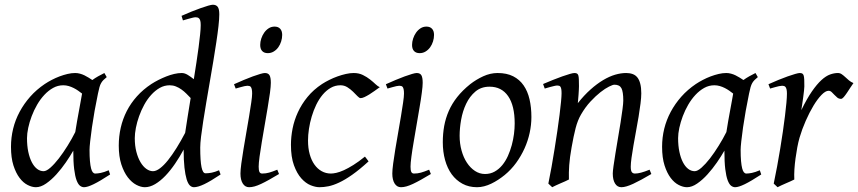

<svg xmlns="http://www.w3.org/2000/svg" viewBox="-20 -762 3585 802"><path d="M294.4 -210.4Q297.9 -232.4 302 -256.1Q306.2 -279.8 310.3 -301.8Q314.5 -323.7 317.6 -342Q320.8 -360.4 322.8 -371.1Q315.4 -377 306.6 -383.1Q297.9 -389.2 287.8 -394.3Q277.8 -399.4 266.8 -402.6Q255.9 -405.8 244.1 -405.8Q221.7 -405.8 201.9 -394.8Q182.1 -383.8 165.3 -365.7Q148.4 -347.7 135 -324.5Q121.6 -301.3 112.3 -276.6Q103 -252 97.9 -228Q92.8 -204.1 92.8 -185.1Q92.8 -153.3 98.1 -127.9Q103.5 -102.5 112.8 -84.5Q122.1 -66.4 134.8 -56.6Q147.5 -46.9 162.1 -46.9Q173.8 -46.9 190.7 -61.8Q207.5 -76.7 225.8 -100.3Q244.1 -124 262.2 -153.1Q280.3 -182.1 294.4 -210.4ZM439.9 -33.2Q397.5 -5.4 371.3 7.3Q345.2 20 331.1 20Q322.3 20 314.2 13.9Q306.2 7.8 299.8 -9Q293.5 -25.9 289.8 -55.7Q286.1 -85.4 286.1 -132.8Q273.4 -110.4 255.1 -83.7Q236.8 -57.1 215.8 -33.9Q194.8 -10.7 172.6 4.6Q150.4 20 129.9 20Q113.8 20 95.5 10.7Q77.1 1.5 61.8 -18.8Q46.4 -39.1 36.1 -71Q25.9 -103 25.9 -148.9Q25.9 -187.5 34.9 -224.4Q43.9 -261.2 62 -294.9Q80.1 -328.6 106.2 -358.2Q132.3 -387.7 167 -411.1Q180.2 -419.9 196 -428.2Q211.9 -436.5 228.8 -442.9Q245.6 -449.2 262.2 -453.1Q278.8 -457 293.9 -457Q304.2 -457 314 -454.3Q323.7 -451.7 332.8 -447.3Q341.8 -442.9 350.1 -437.7Q358.4 -432.6 365.7 -427.7Q377 -436 389.6 -443.1Q402.3 -450.2 416 -457L425.8 -439.9Q417.5 -433.1 412.1 -427.7Q406.7 -422.4 402.6 -415.3Q398.4 -408.2 395.5 -397.9Q392.6 -387.7 389.2 -371.1Q381.8 -335.9 375.2 -299.1Q368.7 -262.2 364 -229.5Q359.4 -196.8 356.7 -171.9Q354 -147 354 -136.2Q354 -108.4 355.7 -89.4Q357.4 -70.3 360.4 -58.8Q363.3 -47.4 367.7 -42.2Q372.1 -37.1 377.9 -37.1Q387.7 -37.1 401.1 -39.8Q414.6 -42.5 434.1 -50.8Z M753.4 -207Q757.8 -236.3 763.7 -273.7Q769.5 -311 776.4 -352.5Q768.1 -361.3 758.5 -370.8Q749 -380.4 738 -388.2Q727.1 -396 714.8 -400.9Q702.6 -405.8 689 -405.8Q666.5 -405.8 647.2 -394.8Q627.9 -383.8 611.6 -365.7Q595.2 -347.7 582.5 -324.5Q569.8 -301.3 561 -276.6Q552.2 -252 547.6 -228Q543 -204.1 543 -185.1Q543 -153.3 549.6 -127.9Q556.2 -102.5 566.9 -84.5Q577.6 -66.4 591.3 -56.6Q605 -46.9 619.1 -46.9Q632.3 -46.9 648.4 -59.1Q664.6 -71.3 681.9 -93Q699.2 -114.7 717.5 -144Q735.8 -173.3 753.4 -207ZM901.4 -33.2Q859.9 -5.4 833.3 7.3Q806.6 20 790 20Q780.8 20 772.9 12.5Q765.1 4.9 759.5 -13.4Q753.9 -31.7 750.5 -62Q747.1 -92.3 747.1 -137.2Q730.5 -106.4 711.2 -78.1Q691.9 -49.8 670.9 -27.8Q649.9 -5.9 627.9 7.1Q606 20 585 20Q568.4 20 549.3 10Q530.3 0 513.9 -21.2Q497.6 -42.5 486.8 -75.4Q476.1 -108.4 476.1 -153.8Q476.1 -192.4 484.4 -228.8Q492.7 -265.1 509.5 -298.1Q526.4 -331.1 552 -359.6Q577.6 -388.2 612.3 -411.1Q626 -419.9 641.8 -428Q657.7 -436 674.3 -442.6Q690.9 -449.2 707.5 -453.1Q724.1 -457 739.3 -457Q751.5 -457 764.2 -449.2Q776.9 -441.4 789.6 -431.2Q795.4 -466.8 800.5 -501Q805.7 -535.2 809.6 -564.7Q813.5 -594.2 815.9 -618.2Q818.4 -642.1 818.4 -657.2Q818.4 -668.5 816.7 -675Q814.9 -681.6 811.8 -684.8Q808.6 -688 804.7 -689Q800.8 -689.9 796.4 -689.9Q792 -689.9 783.4 -687.7Q774.9 -685.5 766.1 -683.1Q755.9 -680.2 744.1 -676.8L738.3 -695.8Q758.8 -705.1 779.5 -713.4Q800.3 -721.7 818.1 -728Q835.9 -734.4 849.6 -738.3Q863.3 -742.2 869.1 -742.2Q882.8 -742.2 889.4 -733.4Q896 -724.6 896 -702.1Q896 -683.1 892.6 -652.8Q889.2 -622.6 883.5 -585Q877.9 -547.4 870.8 -504.9Q863.8 -462.4 856.2 -419.2Q848.6 -376 841.6 -334Q834.5 -292 828.9 -255.9Q823.2 -219.7 819.8 -191.2Q816.4 -162.6 816.4 -146Q816.4 -89.4 821.8 -63.7Q827.1 -38.1 838.4 -38.1Q851.1 -38.1 864.5 -40.8Q877.9 -43.5 895 -50.8Z M1145.5 -35.2Q1122.6 -21.5 1104.2 -11.2Q1085.9 -1 1070.8 6.1Q1055.7 13.2 1043.5 16.6Q1031.2 20 1020.5 20Q1003.9 20 994.1 4.6Q984.4 -10.7 984.4 -37.1Q984.4 -51.8 988 -78.9Q991.7 -106 997.1 -138.9Q1002.4 -171.9 1008.8 -207.8Q1015.1 -243.7 1020.5 -276.1Q1025.9 -308.6 1029.5 -333.7Q1033.2 -358.9 1033.2 -371.1Q1033.2 -382.3 1031.7 -388.9Q1030.3 -395.5 1027.8 -398.7Q1025.4 -401.9 1021.5 -402.8Q1017.6 -403.8 1013.2 -403.8Q1009.3 -403.8 1001.2 -402.1Q993.2 -400.4 984.9 -397.9Q975.6 -395.5 964.4 -392.1L957.5 -410.2Q978 -419.4 998.3 -428Q1018.6 -436.5 1036.1 -442.9Q1053.7 -449.2 1066.9 -453.1Q1080.1 -457 1086.4 -457Q1100.1 -457 1105.7 -447.8Q1111.3 -438.5 1111.3 -416Q1111.3 -401.9 1107.7 -374.3Q1104 -346.7 1098.1 -312.5Q1092.3 -278.3 1085.9 -241Q1079.6 -203.6 1073.7 -169.4Q1067.9 -135.3 1064.2 -107.7Q1060.5 -80.1 1060.5 -65.9Q1060.5 -50.8 1063.7 -43.9Q1066.9 -37.1 1075.2 -37.1Q1090.3 -37.1 1104.2 -41Q1118.2 -44.9 1138.2 -53.2ZM1158.7 -616.2Q1158.7 -602.5 1154.5 -589.1Q1150.4 -575.7 1142.6 -564.7Q1134.8 -553.7 1123.5 -546.9Q1112.3 -540 1098.6 -540Q1083.5 -540 1075.2 -548.8Q1066.9 -557.6 1066.9 -574.2Q1066.9 -587.4 1071.3 -600.8Q1075.7 -614.3 1083.5 -625.5Q1091.3 -636.7 1102.3 -643.8Q1113.3 -650.9 1127 -650.9Q1142.1 -650.9 1150.4 -641.8Q1158.7 -632.8 1158.7 -616.2Z M1566.4 -397.9Q1556.2 -390.6 1544.7 -382.3Q1533.2 -374 1522.5 -367.4Q1511.7 -360.8 1502.2 -356.4Q1492.7 -352.1 1486.3 -352.1Q1481 -352.1 1473.1 -360.4Q1465.3 -368.7 1454.8 -378.9Q1444.3 -389.2 1431.2 -397.5Q1418 -405.8 1402.3 -405.8Q1379.9 -405.8 1361.3 -395Q1342.8 -384.3 1327.6 -366.2Q1312.5 -348.1 1301 -324.5Q1289.6 -300.8 1282 -275.1Q1274.4 -249.5 1270.5 -223.6Q1266.6 -197.8 1266.6 -174.8Q1266.6 -143.1 1273.7 -117.7Q1280.8 -92.3 1293.5 -74.5Q1306.2 -56.6 1323.7 -46.9Q1341.3 -37.1 1362.3 -37.1Q1371.1 -37.1 1384.8 -40Q1398.4 -43 1416.3 -51Q1434.1 -59.1 1456.1 -72.8Q1478 -86.4 1504.4 -107.9Q1508.3 -102.5 1512.7 -97.2Q1517.1 -91.8 1519.5 -87.9Q1481.4 -53.2 1451.2 -32Q1420.9 -10.7 1396.2 0.7Q1371.6 12.2 1351.8 16.1Q1332 20 1314.5 20Q1297.9 20 1277.3 11.7Q1256.8 3.4 1238.5 -17.1Q1220.2 -37.6 1207.8 -71.8Q1195.3 -106 1195.3 -157.2Q1195.3 -189.9 1202.1 -224.9Q1209 -259.8 1224.4 -293.2Q1239.7 -326.7 1264.4 -356.9Q1289.1 -387.2 1325.2 -411.1Q1338.9 -419.9 1355.5 -428.2Q1372.1 -436.5 1389.9 -442.9Q1407.7 -449.2 1425 -453.1Q1442.4 -457 1457.5 -457Q1479 -457 1495.8 -448.7Q1512.7 -440.4 1525.9 -429.9Q1539.1 -419.4 1549.1 -409.9Q1559.1 -400.4 1566.4 -397.9Z M1779.8 -35.2Q1756.8 -21.5 1738.5 -11.2Q1720.2 -1 1705.1 6.1Q1689.9 13.2 1677.7 16.6Q1665.5 20 1654.8 20Q1638.2 20 1628.4 4.6Q1618.7 -10.7 1618.7 -37.1Q1618.7 -51.8 1622.3 -78.9Q1626 -106 1631.3 -138.9Q1636.7 -171.9 1643.1 -207.8Q1649.4 -243.7 1654.8 -276.1Q1660.2 -308.6 1663.8 -333.7Q1667.5 -358.9 1667.5 -371.1Q1667.5 -382.3 1666 -388.9Q1664.6 -395.5 1662.1 -398.7Q1659.7 -401.9 1655.8 -402.8Q1651.9 -403.8 1647.5 -403.8Q1643.6 -403.8 1635.5 -402.1Q1627.4 -400.4 1619.1 -397.9Q1609.9 -395.5 1598.6 -392.1L1591.8 -410.2Q1612.3 -419.4 1632.6 -428Q1652.8 -436.5 1670.4 -442.9Q1688 -449.2 1701.2 -453.1Q1714.4 -457 1720.7 -457Q1734.4 -457 1740 -447.8Q1745.6 -438.5 1745.6 -416Q1745.6 -401.9 1741.9 -374.3Q1738.3 -346.7 1732.4 -312.5Q1726.6 -278.3 1720.2 -241Q1713.9 -203.6 1708 -169.4Q1702.1 -135.3 1698.5 -107.7Q1694.8 -80.1 1694.8 -65.9Q1694.8 -50.8 1698 -43.9Q1701.2 -37.1 1709.5 -37.1Q1724.6 -37.1 1738.5 -41Q1752.4 -44.9 1772.5 -53.2ZM1793 -616.2Q1793 -602.5 1788.8 -589.1Q1784.7 -575.7 1776.9 -564.7Q1769 -553.7 1757.8 -546.9Q1746.6 -540 1732.9 -540Q1717.8 -540 1709.5 -548.8Q1701.2 -557.6 1701.2 -574.2Q1701.2 -587.4 1705.6 -600.8Q1710 -614.3 1717.8 -625.5Q1725.6 -636.7 1736.6 -643.8Q1747.6 -650.9 1761.2 -650.9Q1776.4 -650.9 1784.7 -641.8Q1793 -632.8 1793 -616.2Z M2129.9 -246.1Q2129.9 -320.8 2102.5 -360.4Q2075.2 -399.9 2024.9 -399.9Q1989.7 -399.9 1965.8 -379.6Q1941.9 -359.4 1927.2 -328.6Q1912.6 -297.9 1906.2 -262Q1899.9 -226.1 1899.9 -194.8Q1899.9 -162.1 1908 -133.1Q1916 -104 1930.4 -82.3Q1944.8 -60.5 1964.1 -47.9Q1983.4 -35.2 2005.9 -35.2Q2028.3 -35.2 2046.1 -45.2Q2064 -55.2 2077.9 -72Q2091.8 -88.9 2101.6 -110.6Q2111.3 -132.3 2117.7 -155.8Q2124 -179.2 2127 -202.6Q2129.9 -226.1 2129.9 -246.1ZM2199.7 -272.9Q2199.7 -240.2 2192.4 -206.8Q2185.1 -173.3 2170.9 -141.8Q2156.7 -110.4 2136 -81.8Q2115.2 -53.2 2087.9 -30.8Q2075.2 -20.5 2061 -11.2Q2046.9 -2 2032.2 5.1Q2017.6 12.2 2002.4 16.1Q1987.3 20 1972.7 20Q1938.5 20 1911.9 5.6Q1885.3 -8.8 1866.9 -33.9Q1848.6 -59.1 1839.1 -93.5Q1829.6 -127.9 1829.6 -168Q1829.6 -203.1 1835.4 -235.6Q1841.3 -268.1 1854.5 -298.3Q1867.7 -328.6 1889.6 -356.4Q1911.6 -384.3 1943.8 -410.2Q1968.8 -429.7 1998.5 -443.4Q2028.3 -457 2058.6 -457Q2096.7 -457 2123.5 -443.4Q2150.4 -429.7 2167.2 -405.3Q2184.1 -380.9 2191.9 -347.2Q2199.7 -313.5 2199.7 -272.9Z M2700.7 -35.2Q2656.2 -8.8 2625.2 5.6Q2594.2 20 2575.7 20Q2558.6 20 2549.1 4.6Q2539.6 -10.7 2539.6 -37.1Q2539.6 -45.9 2542.7 -68.6Q2545.9 -91.3 2550.8 -121.6Q2555.7 -151.9 2561.5 -186Q2567.4 -220.2 2572.3 -251Q2577.1 -281.7 2580.3 -306.2Q2583.5 -330.6 2583.5 -341.8Q2583.5 -378.9 2575.7 -393.6Q2567.9 -408.2 2546.4 -408.2Q2540 -408.2 2524.2 -400.4Q2508.3 -392.6 2488.3 -377Q2468.3 -361.3 2446.5 -337.9Q2424.8 -314.5 2406.7 -283.2Q2393.1 -259.8 2384.5 -227.1Q2376 -194.3 2367.7 -147Q2359.9 -103.5 2357.7 -72.3Q2355.5 -41 2356.4 -12.2Q2350.1 -8.8 2340.6 -4.6Q2331.1 -0.5 2321 3.9Q2311 8.3 2301.8 12.5Q2292.5 16.6 2286.6 20L2270.5 4.9Q2277.3 -27.3 2283.9 -64.9Q2290.5 -102.5 2296.6 -140.4Q2302.7 -178.2 2308.1 -215.1Q2313.5 -252 2317.4 -283Q2321.3 -314 2323.5 -337.4Q2325.7 -360.8 2325.7 -372.1Q2325.7 -383.3 2324.5 -389.9Q2323.2 -396.5 2321 -399.7Q2318.8 -402.8 2315.4 -403.8Q2312 -404.8 2307.6 -404.8Q2303.2 -404.8 2294.7 -402.8Q2286.1 -400.9 2277.3 -398.4Q2267.1 -395.5 2255.4 -392.1L2248.5 -411.1Q2269 -419.9 2289.8 -428.2Q2310.5 -436.5 2328.6 -442.9Q2346.7 -449.2 2360.1 -453.1Q2373.5 -457 2379.4 -457Q2386.2 -457 2390.1 -454.8Q2394 -452.6 2395.8 -446.8Q2397.5 -440.9 2397.9 -430.2Q2398.4 -419.4 2398.4 -401.9Q2398.4 -396.5 2397.9 -387.2Q2397.5 -377.9 2396.7 -367.4Q2396 -356.9 2395 -346.9Q2394 -336.9 2393.6 -331.1Q2419.9 -364.3 2446.8 -388.2Q2473.6 -412.1 2499.5 -427.5Q2525.4 -442.9 2549.6 -450Q2573.7 -457 2595.7 -457Q2610.8 -457 2622.8 -452.6Q2634.8 -448.2 2642.6 -438.2Q2650.4 -428.2 2654.5 -411.9Q2658.7 -395.5 2658.7 -372.1Q2658.7 -355 2655.5 -329.6Q2652.3 -304.2 2647.5 -274.7Q2642.6 -245.1 2636.7 -213.9Q2630.9 -182.6 2626 -154.3Q2621.1 -126 2617.9 -102.8Q2614.7 -79.6 2614.7 -65.9Q2614.7 -49.3 2619.1 -43.2Q2623.5 -37.1 2632.3 -37.1Q2643.6 -37.1 2658.2 -41Q2672.9 -44.9 2693.4 -53.2Z M3014.2 -210.4Q3017.6 -232.4 3021.7 -256.1Q3025.9 -279.8 3030 -301.8Q3034.2 -323.7 3037.4 -342Q3040.5 -360.4 3042.5 -371.1Q3035.2 -377 3026.4 -383.1Q3017.6 -389.2 3007.6 -394.3Q2997.6 -399.4 2986.6 -402.6Q2975.6 -405.8 2963.9 -405.8Q2941.4 -405.8 2921.6 -394.8Q2901.9 -383.8 2885 -365.7Q2868.2 -347.7 2854.7 -324.5Q2841.3 -301.3 2832 -276.6Q2822.8 -252 2817.6 -228Q2812.5 -204.1 2812.5 -185.1Q2812.5 -153.3 2817.9 -127.9Q2823.2 -102.5 2832.5 -84.5Q2841.8 -66.4 2854.5 -56.6Q2867.2 -46.9 2881.8 -46.9Q2893.6 -46.9 2910.4 -61.8Q2927.2 -76.7 2945.6 -100.3Q2963.9 -124 2981.9 -153.1Q3000 -182.1 3014.2 -210.4ZM3159.7 -33.2Q3117.2 -5.4 3091.1 7.3Q3064.9 20 3050.8 20Q3042 20 3033.9 13.9Q3025.9 7.8 3019.5 -9Q3013.2 -25.9 3009.5 -55.7Q3005.9 -85.4 3005.9 -132.8Q2993.2 -110.4 2974.9 -83.7Q2956.5 -57.1 2935.5 -33.9Q2914.6 -10.7 2892.3 4.6Q2870.1 20 2849.6 20Q2833.5 20 2815.2 10.7Q2796.9 1.5 2781.5 -18.8Q2766.1 -39.1 2755.9 -71Q2745.6 -103 2745.6 -148.9Q2745.6 -187.5 2754.6 -224.4Q2763.7 -261.2 2781.7 -294.9Q2799.8 -328.6 2825.9 -358.2Q2852.1 -387.7 2886.7 -411.1Q2899.9 -419.9 2915.8 -428.2Q2931.6 -436.5 2948.5 -442.9Q2965.3 -449.2 2981.9 -453.1Q2998.5 -457 3013.7 -457Q3023.9 -457 3033.7 -454.3Q3043.5 -451.7 3052.5 -447.3Q3061.5 -442.9 3069.8 -437.7Q3078.1 -432.6 3085.4 -427.7Q3096.7 -436 3109.4 -443.1Q3122.1 -450.2 3135.7 -457L3145.5 -439.9Q3137.2 -433.1 3131.8 -427.7Q3126.5 -422.4 3122.3 -415.3Q3118.2 -408.2 3115.2 -397.9Q3112.3 -387.7 3108.9 -371.1Q3101.6 -335.9 3095 -299.1Q3088.4 -262.2 3083.7 -229.5Q3079.1 -196.8 3076.4 -171.9Q3073.7 -147 3073.7 -136.2Q3073.7 -108.4 3075.4 -89.4Q3077.1 -70.3 3080.1 -58.8Q3083 -47.4 3087.4 -42.2Q3091.8 -37.1 3097.7 -37.1Q3107.4 -37.1 3120.8 -39.8Q3134.3 -42.5 3153.8 -50.8Z M3544.9 -415Q3539.1 -407.2 3532 -396Q3524.9 -384.8 3517.8 -374.3Q3510.7 -363.8 3504.4 -356.4Q3498 -349.1 3493.2 -349.1Q3483.9 -349.1 3477.3 -354.5Q3470.7 -359.9 3465.1 -366Q3459.5 -372.1 3453.9 -377.4Q3448.2 -382.8 3440.9 -382.8Q3428.2 -382.8 3411.4 -365.5Q3394.5 -348.1 3377.7 -320.1Q3360.8 -292 3345.5 -257.1Q3330.1 -222.2 3319.8 -187Q3314.5 -168.5 3310.3 -146.2Q3306.2 -124 3303 -100.6Q3299.8 -77.1 3298.3 -54.4Q3296.9 -31.7 3297.9 -12.2Q3291.5 -8.8 3282 -4.6Q3272.5 -0.5 3262.5 3.9Q3252.4 8.3 3243.2 12.5Q3233.9 16.6 3228 20L3211.9 4.9Q3219.2 -29.8 3226.1 -66.9Q3232.9 -104 3239 -140.9Q3245.1 -177.7 3250.2 -212.9Q3255.4 -248 3259 -278.3Q3262.7 -308.6 3264.9 -332.5Q3267.1 -356.4 3267.1 -371.1Q3267.1 -382.3 3265.4 -388.9Q3263.7 -395.5 3261 -398.7Q3258.3 -401.9 3254.6 -402.8Q3251 -403.8 3247.1 -403.8Q3242.2 -403.8 3233.9 -402.1Q3225.6 -400.4 3217.3 -397.9Q3207.5 -395.5 3196.8 -392.1L3189.9 -410.2Q3210.4 -419.4 3231.2 -428Q3252 -436.5 3270 -442.9Q3288.1 -449.2 3301.5 -453.1Q3314.9 -457 3320.8 -457Q3327.6 -457 3331.5 -454.6Q3335.4 -452.1 3337.2 -446Q3338.9 -439.9 3339.4 -429Q3339.8 -418 3339.8 -400.9Q3339.8 -395.5 3338.4 -382.8Q3336.9 -370.1 3335 -355.2Q3333 -340.3 3330.8 -325.7Q3328.6 -311 3327.1 -301.8Q3350.6 -350.1 3371.6 -380.4Q3392.6 -410.6 3411.4 -427.7Q3430.2 -444.8 3447.3 -450.9Q3464.4 -457 3480 -457Q3488.8 -457 3495.8 -452.1Q3502.9 -447.3 3510.3 -440.4Q3517.6 -433.6 3525.9 -426.5Q3534.2 -419.4 3544.9 -415Z"/></svg>

Font: Gentium Plus Afr
Style: Italic
Weight: 400
Italic angle: -8°
Designer: J. Victor Gaultney, Annie Olsen, Iska Routamaa, Becca Hirsbrunner
Foundry: SIL International
Version: Version 5.000